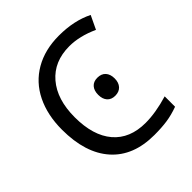

<svg xmlns="http://www.w3.org/2000/svg" viewBox="-195 -868 1022 1022"><g transform="rotate(-45 316.0 -357.0)"><path d="M402.8 -645Q287.6 -645 221.7 -567.9Q155.8 -490.7 155.8 -356.9Q155.8 -218.8 219.7 -143.8Q283.7 -68.8 401.9 -68.8Q478 -68.8 573.2 -97.2V-19Q527.8 -2.4 485.8 3.7Q443.8 9.8 389.2 9.8Q231.4 9.8 146.2 -86.2Q61 -182.1 61 -357.9Q61 -468.3 101.8 -551.3Q142.6 -634.3 220.5 -679.2Q298.3 -724.1 403.8 -724.1Q517.1 -724.1 601.1 -682.1L564.9 -606Q479.5 -645 402.8 -645ZM328.6 -353Q328.6 -384.8 344.5 -402.8Q360.4 -420.9 389.6 -420.9Q419.9 -420.9 436.3 -402.6Q452.6 -384.3 452.6 -353Q452.6 -321.8 436 -303.5Q419.4 -285.2 389.6 -285.2Q360.8 -285.2 344.7 -303.2Q328.6 -321.3 328.6 -353Z"/></g></svg>

Font: Noto Sans Southeast Asian
Style: Regular
Weight: 400
Designer: Monotype Design Team
Foundry: Monotype Imaging Inc.
Version: Version 1.06 uh; ttfautohint (v1.4.1)